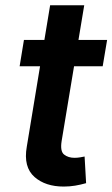

<svg xmlns="http://www.w3.org/2000/svg" viewBox="-20 -696 424 724"><path d="M70.3 -545.5H147.4L169 -676.1H297.6L275.9 -545.5H383.9L367.2 -446H259.2L212.4 -164.1Q206.3 -125.4 221.6 -113.3Q237.2 -100.9 260.7 -100.9Q272.4 -100.9 282.8 -102.8Q293.3 -104.8 299 -105.8L304.7 -5.3Q283.4 0.7 263 4.1Q242.5 7.5 220.2 7.5Q151.6 7.5 110.4 -28.4Q67.5 -66.1 81 -142.8L131 -446H54Z"/></svg>

Font: Inter P Semi Bold
Style: Italic
Weight: 600
Italic angle: 9.39999°
Designer: Rasmus Andersson
Foundry: rsms
Version: Version 3.018;git-588b23468